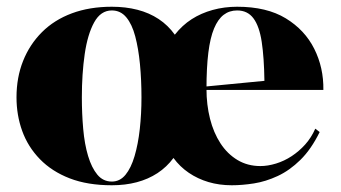

<svg xmlns="http://www.w3.org/2000/svg" viewBox="-20 -535 1012 570"><path d="M312 15Q240 15 187 -5.5Q134 -26 98.5 -62.5Q63 -99 46 -146Q29 -193 29 -246Q29 -305 48.5 -354Q68 -403 104.5 -439.5Q141 -476 193.5 -495.5Q246 -515 312 -515Q353 -515 388 -506Q423 -497 451 -478.5Q479 -460 499 -432Q521 -460 549 -478Q577 -496 611.5 -505.5Q646 -515 684 -515Q772 -515 828.5 -480.5Q885 -446 913 -390Q941 -334 940 -268H589V-278L765 -295Q764 -364 757 -410.5Q750 -457 732.5 -480.5Q715 -504 684 -504Q661 -504 644 -491Q627 -478 615.5 -450.5Q604 -423 598.5 -378.5Q593 -334 593 -271Q593 -224 603.5 -182.5Q614 -141 634.5 -109.5Q655 -78 685 -60Q715 -42 753 -42Q775 -42 799.5 -49.5Q824 -57 846 -71.5Q868 -86 886 -106Q904 -126 916 -153L929 -143Q904 -92 872 -60.5Q840 -29 804.5 -12.5Q769 4 734 9.5Q699 15 668 15Q631 15 599 5.5Q567 -4 540.5 -22Q514 -40 495 -66Q475 -39 447.5 -21Q420 -3 386 6Q352 15 312 15ZM312 4Q336 4 352.5 -16Q369 -36 379.5 -71.5Q390 -107 395 -152Q400 -197 400 -246Q400 -298 395.5 -344.5Q391 -391 381.5 -427Q372 -463 355 -483.5Q338 -504 312 -504Q279 -504 259.5 -468.5Q240 -433 231.5 -374.5Q223 -316 223 -246Q223 -198 227 -152.5Q231 -107 241.5 -72Q252 -37 269 -16.5Q286 4 312 4Z"/></svg>

Font: Kalnia Thin SemiBold
Style: Regular
Weight: 600
Version: Version 1.105